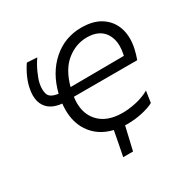

<svg xmlns="http://www.w3.org/2000/svg" viewBox="-146 -652 926 929"><g transform="rotate(-30 317.0 -187.0)"><path d="M284.5 135.5Q291 102 298 67.5Q304.5 33 311 -1Q231 -20 190 -82Q157 -132 157 -201.5Q157 -218.5 159 -236.5Q97.5 -242.5 72 -280.5Q55 -305 55 -341Q55 -359.5 59.5 -381Q64.5 -406.5 77.2 -435.8Q90 -465 109.5 -494L166 -490.5Q147.5 -464.5 132.8 -432.2Q118 -400 113 -377Q109.5 -360.5 109.5 -346Q109.5 -331 113.5 -318Q121.5 -292.5 167.5 -286.5Q192.5 -388.5 260.8 -448.8Q329 -509 422 -509Q490.5 -509 533.5 -479.5Q576.5 -450 592 -400.5Q600 -374.5 600 -345Q600 -319 593.5 -290Q591 -277.5 586.5 -263Q582 -248.5 578 -237H224Q221.5 -219.5 221.5 -203.5Q221.5 -141.5 257.5 -101.5Q302 -51.5 390 -51.5Q428 -51.5 468.2 -60.8Q508.5 -70 541 -88.5L531.5 -25Q513.5 -13.5 471 -3.2Q428.5 7 381 7Q375 7 369.5 6.5Q362 39 354.5 71.2Q347 103.5 339.5 135.5ZM421.5 -454.5Q360 -454.5 308.5 -413.5Q257 -372.5 233.5 -285.5L532.5 -287.5L534.5 -297.5Q539 -320 539 -340Q539 -381 519 -410.5Q488.5 -454.5 421.5 -454.5Z"/></g></svg>

Font: Heraclito Light
Style: Italic
Weight: 300
Italic angle: -12°
Designer: Kostas Bartsokas (font) & Cristiano Sobral (main changes)
Foundry: Kostas Bartsokas (font) & Cristiano Sobral (main changes)
Version: Version 1.00;July 8, 2020;FontCreator 13.0.0.2655 64-bit